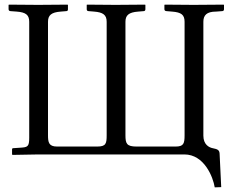

<svg xmlns="http://www.w3.org/2000/svg" viewBox="-20 -666 1005 828"><path d="M187 -572C187 -600 201 -613 242 -616L266 -618C271 -618 273 -621 273 -626V-645L271 -646C271 -646 181 -645 145 -645C106 -645 19 -646 19 -646L17 -645V-626C17 -621 21 -618 25 -618L52 -616C91 -613 106 -602 106 -572V-72C106 -33 99 -31 67 -29L37 -27C34 -27 32 -25 32 -22V0L34 2L147 0H775C861 0 899 98 906 142L934 141L927 -4C926 -21 915 -23 897 -27C882 -30 857 -42 857 -81V-572C857 -600 871 -616 912 -616L938 -618C943 -618 946 -621 946 -626V-645L944 -646C944 -646 851 -645 815 -645C776 -645 691 -646 691 -646L689 -645V-626C689 -621 693 -618 698 -618L722 -616C762 -613 776 -602 776 -572V-83C776 -47 772 -34 737 -34H569C526 -34 521 -47 521 -83V-572C521 -600 535 -613 576 -616L600 -618C604 -618 607 -621 607 -626V-645L605 -646C605 -646 515 -645 479 -645C440 -645 355 -646 355 -646L354 -645V-626C354 -621 357 -618 362 -618L386 -616C424 -613 440 -602 440 -572V-83C440 -47 437 -34 399 -34H226C190 -34 187 -53 187 -83Z"/></svg>

Font: Linux Libertine O C
Style: Regular
Weight: 400
Designer: Philipp H. Poll
Foundry: Philipp H. Poll
Version: Version 4.0.3